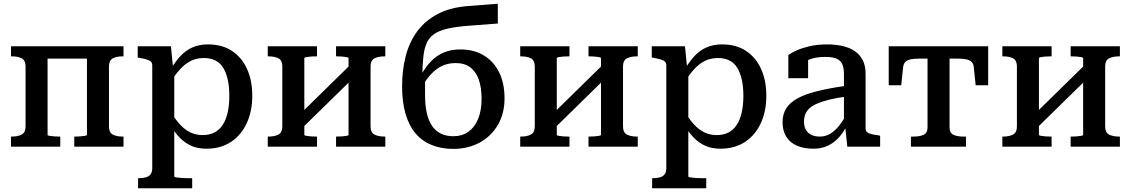

<svg xmlns="http://www.w3.org/2000/svg" viewBox="-20 -786 6060 1029"><path d="M117 -108V-430Q117 -462 97 -473Q77 -484 42 -484H39V-538H235V-63Q235 -60 245.5 -58Q256 -56 271 -55Q286 -54 299 -54H303V0H39V-54H42Q76 -54 96.5 -65Q117 -76 117 -108ZM446 -63V-538H642V-484H639Q604 -484 584 -473Q564 -462 564 -430V-108Q564 -76 584 -65Q604 -54 639 -54H642V0H378V-54H382Q394 -54 409 -55Q424 -56 435 -58Q446 -60 446 -63ZM182 -472V-538H508V-472Z M1010 223H720V169H723Q745 169 761.5 164.5Q778 160 787 148Q796 136 796 115V-435Q796 -449 788.5 -456Q781 -463 765.5 -467.5Q750 -472 727 -476L718 -478V-538H896L909 -408L914 -403V160Q914 163 926.5 165Q939 167 956 168Q973 169 987 169H1010ZM1086 11Q1041 11 1006.5 -4Q972 -19 944 -47.5Q916 -76 892 -117L894 -188Q919 -147 944.5 -119Q970 -91 1000 -76.5Q1030 -62 1066 -62Q1102 -62 1128.5 -75.5Q1155 -89 1173 -116Q1191 -143 1200 -182.5Q1209 -222 1209 -272Q1209 -322 1200.5 -359.5Q1192 -397 1176 -423Q1160 -449 1134 -462Q1108 -475 1073 -475Q1035 -475 1004.5 -460.5Q974 -446 947 -417Q920 -388 893 -344L892 -410Q918 -454 946.5 -485Q975 -516 1011.5 -532Q1048 -548 1095 -548Q1171 -548 1223.5 -513Q1276 -478 1304 -416.5Q1332 -355 1332 -272Q1332 -190 1302.5 -126Q1273 -62 1218 -25.5Q1163 11 1086 11Z M1493 -108V-430Q1493 -462 1473 -473Q1453 -484 1418 -484H1415V-538H1679V-484H1675Q1662 -484 1647 -483Q1632 -482 1621.5 -480Q1611 -478 1611 -474V-63Q1611 -60 1621.5 -58Q1632 -56 1647 -55Q1662 -54 1675 -54H1679V0H1415V-54H1418Q1452 -54 1472.5 -65Q1493 -76 1493 -108ZM1848 -63V-474Q1848 -478 1837.5 -480Q1827 -482 1812 -483Q1797 -484 1784 -484H1781V-538H2045V-484H2042Q2007 -484 1986.5 -473Q1966 -462 1966 -430V-108Q1966 -76 1986.5 -65Q2007 -54 2042 -54H2045V0H1781V-54H1784Q1797 -54 1812 -55Q1827 -56 1837.5 -58Q1848 -60 1848 -63ZM1599 -99 1557 -144 1859 -440 1901 -395Z M2493 -754 2648 -766V-660L2492 -648Q2424 -643 2378.5 -632.5Q2333 -622 2306 -603Q2279 -584 2266 -553.5Q2253 -523 2248.5 -478.5Q2244 -434 2243 -371L2258 -375Q2258 -356 2258 -340.5Q2258 -325 2258 -309.5Q2258 -294 2258 -278Q2258 -224 2267 -182Q2276 -140 2295 -112Q2314 -84 2342.5 -70Q2371 -56 2409 -56Q2457 -56 2490.5 -80Q2524 -104 2542.5 -149Q2561 -194 2561 -256Q2561 -316 2546 -359Q2531 -402 2500.5 -425Q2470 -448 2422 -448Q2383 -448 2351 -433.5Q2319 -419 2292 -390.5Q2265 -362 2240 -319L2236 -382Q2260 -427 2290.5 -458Q2321 -489 2359.5 -505Q2398 -521 2447 -521Q2520 -521 2573 -489Q2626 -457 2655 -398.5Q2684 -340 2684 -259Q2684 -177 2648 -116Q2612 -55 2550 -21.5Q2488 12 2409 12Q2346 12 2294.5 -8.5Q2243 -29 2207.5 -70.5Q2172 -112 2153.5 -175.5Q2135 -239 2135 -323Q2135 -411 2154.5 -486Q2174 -561 2216.5 -618.5Q2259 -676 2327 -711.5Q2395 -747 2493 -754Z M2846 -108V-430Q2846 -462 2826 -473Q2806 -484 2771 -484H2768V-538H3032V-484H3028Q3015 -484 3000 -483Q2985 -482 2974.5 -480Q2964 -478 2964 -474V-63Q2964 -60 2974.5 -58Q2985 -56 3000 -55Q3015 -54 3028 -54H3032V0H2768V-54H2771Q2805 -54 2825.5 -65Q2846 -76 2846 -108ZM3201 -63V-474Q3201 -478 3190.5 -480Q3180 -482 3165 -483Q3150 -484 3137 -484H3134V-538H3398V-484H3395Q3360 -484 3339.5 -473Q3319 -462 3319 -430V-108Q3319 -76 3339.5 -65Q3360 -54 3395 -54H3398V0H3134V-54H3137Q3150 -54 3165 -55Q3180 -56 3190.5 -58Q3201 -60 3201 -63ZM2952 -99 2910 -144 3212 -440 3254 -395Z M3765 223H3475V169H3478Q3500 169 3516.5 164.5Q3533 160 3542 148Q3551 136 3551 115V-435Q3551 -449 3543.5 -456Q3536 -463 3520.5 -467.5Q3505 -472 3482 -476L3473 -478V-538H3651L3664 -408L3669 -403V160Q3669 163 3681.5 165Q3694 167 3711 168Q3728 169 3742 169H3765ZM3841 11Q3796 11 3761.5 -4Q3727 -19 3699 -47.5Q3671 -76 3647 -117L3649 -188Q3674 -147 3699.5 -119Q3725 -91 3755 -76.5Q3785 -62 3821 -62Q3857 -62 3883.5 -75.5Q3910 -89 3928 -116Q3946 -143 3955 -182.5Q3964 -222 3964 -272Q3964 -322 3955.5 -359.5Q3947 -397 3931 -423Q3915 -449 3889 -462Q3863 -475 3828 -475Q3790 -475 3759.5 -460.5Q3729 -446 3702 -417Q3675 -388 3648 -344L3647 -410Q3673 -454 3701.5 -485Q3730 -516 3766.5 -532Q3803 -548 3850 -548Q3926 -548 3978.5 -513Q4031 -478 4059 -416.5Q4087 -355 4087 -272Q4087 -190 4057.5 -126Q4028 -62 3973 -25.5Q3918 11 3841 11Z M4520 -327V-269Q4465 -262 4425 -252Q4385 -242 4358.5 -230.5Q4332 -219 4317 -204.5Q4302 -190 4295.5 -172.5Q4289 -155 4289 -134Q4289 -107 4299.5 -89.5Q4310 -72 4329 -63Q4348 -54 4374 -54Q4402 -54 4426.5 -67.5Q4451 -81 4473.5 -108Q4496 -135 4519 -177L4522 -120Q4502 -78 4475.5 -49Q4449 -20 4415.5 -4.5Q4382 11 4340 11Q4289 11 4251.5 -5Q4214 -21 4194 -53Q4174 -85 4174 -131Q4174 -173 4193 -204Q4212 -235 4253 -258Q4294 -281 4360 -297.5Q4426 -314 4520 -327ZM4521 0 4509 -114 4503 -117V-389Q4503 -422 4494 -442Q4485 -462 4463.5 -471.5Q4442 -481 4404 -481Q4349 -481 4313.5 -465.5Q4278 -450 4261 -432Q4259 -440 4261.5 -448Q4264 -456 4270.5 -463.5Q4277 -471 4287 -476.5Q4297 -482 4311 -483V-367H4205V-491Q4219 -502 4247.5 -515Q4276 -528 4317.5 -538Q4359 -548 4412 -548Q4458 -548 4495.5 -539.5Q4533 -531 4561 -512Q4589 -493 4604 -463Q4619 -433 4619 -390V-97Q4619 -84 4628 -77Q4637 -70 4653 -66.5Q4669 -63 4692 -60L4697 -58V0Z M5009 -472V-538H5276V-329H5209L5199 -424Q5198 -443 5188 -453.5Q5178 -464 5159 -468Q5140 -472 5108 -472ZM5010 -472H4911Q4880 -472 4860.5 -468Q4841 -464 4831.5 -453.5Q4822 -443 4820 -424L4810 -329H4743V-538H5010ZM5069 -104Q5069 -74 5089 -64Q5109 -54 5144 -54H5157V0H4862V-54H4876Q4910 -54 4930.5 -64Q4951 -74 4951 -104V-538H5069Z M5430 -108V-430Q5430 -462 5410 -473Q5390 -484 5355 -484H5352V-538H5616V-484H5612Q5599 -484 5584 -483Q5569 -482 5558.5 -480Q5548 -478 5548 -474V-63Q5548 -60 5558.5 -58Q5569 -56 5584 -55Q5599 -54 5612 -54H5616V0H5352V-54H5355Q5389 -54 5409.5 -65Q5430 -76 5430 -108ZM5785 -63V-474Q5785 -478 5774.5 -480Q5764 -482 5749 -483Q5734 -484 5721 -484H5718V-538H5982V-484H5979Q5944 -484 5923.5 -473Q5903 -462 5903 -430V-108Q5903 -76 5923.5 -65Q5944 -54 5979 -54H5982V0H5718V-54H5721Q5734 -54 5749 -55Q5764 -56 5774.5 -58Q5785 -60 5785 -63ZM5536 -99 5494 -144 5796 -440 5838 -395Z"/></svg>

Font: Roboto Serif Medium
Style: Regular
Weight: 500
Designer: Greg Gazdowicz
Foundry: Commercial Type
Version: Version 1.008